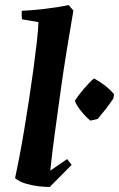

<svg xmlns="http://www.w3.org/2000/svg" viewBox="-20 -732 474 764"><path d="M178 12Q158 12 132.5 9Q107 6 82 -1.5Q57 -9 40 -23Q47 -55 56.5 -104.5Q66 -154 76 -213.5Q86 -273 95.5 -335.5Q105 -398 113 -457Q121 -516 126.5 -564.5Q132 -613 133 -644L68 -655Q65 -671 67 -689Q109 -691 160.5 -697Q212 -703 253 -712L272 -690Q260 -620 246.5 -537.5Q233 -455 221 -368.5Q209 -282 198 -201Q187 -120 180 -53L247 -99L265 -76ZM340 -252Q323 -265 303.5 -289Q284 -313 278 -331Q291 -352 314 -379Q337 -406 354 -420Q375 -409 396 -393Q417 -377 434 -357L431 -340Q417 -319 401.5 -299Q386 -279 369 -259Z"/></svg>

Font: Labrada
Style: Bold Italic
Weight: 700
Italic angle: -7°
Designer: Mercedes Jáuregui
Foundry: Omnibus-Type Team
Version: Version 1.000; ttfautohint (v1.8.4.7-5d5b)